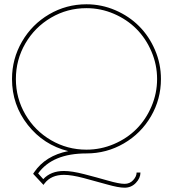

<svg xmlns="http://www.w3.org/2000/svg" viewBox="-20 -708 807 897"><path d="M383.8 -8.8Q450.7 -8.8 512 -34.9Q573.2 -61 617.4 -105.2Q661.6 -149.4 687.7 -210.7Q713.9 -272 713.9 -338.9Q713.9 -405.8 687.7 -467Q661.6 -528.3 617.4 -572.8Q573.2 -617.2 512 -643.6Q450.7 -669.9 383.8 -669.9Q294.4 -669.9 218.5 -625.5Q142.6 -581.1 98.4 -504.9Q54.2 -428.7 54.2 -338.9Q54.2 -249.5 98.4 -173.3Q142.6 -97.2 218.5 -53Q294.4 -8.8 383.8 -8.8ZM158.2 102.1 182.1 128.9Q217.3 90.8 278.8 90.8Q315.9 90.8 373.5 105.7Q431.2 120.6 483.9 135.7Q536.6 150.9 562 150.9Q586.4 150.9 602.3 133.5Q618.2 116.2 618.2 98.1H636.2Q636.2 124 614.7 146.5Q593.3 168.9 562 168.9Q533.7 168.9 480.5 153.8Q427.2 138.7 370.8 123.8Q314.5 108.9 278.8 108.9Q219.7 108.9 189 147.9L183.1 155.8L134.8 104L139.2 97.2Q192.4 19 298.8 -2Q183.6 -30.8 109.9 -124.3Q36.1 -217.8 36.1 -338.9Q36.1 -433.1 82.8 -513.7Q129.4 -594.2 209.5 -641.1Q289.6 -688 383.8 -688Q454.6 -688 519 -660.2Q583.5 -632.3 630.1 -585.4Q676.8 -538.6 704.3 -474.1Q731.9 -409.7 731.9 -338.9Q731.9 -244.6 685.3 -164.6Q638.7 -84.5 558.3 -37.8Q478 8.8 383.8 8.8Q225.1 8.8 158.2 102.1Z"/></svg>

Font: Rawengulk
Style: Light
Weight: 300
Version: Version 0.92